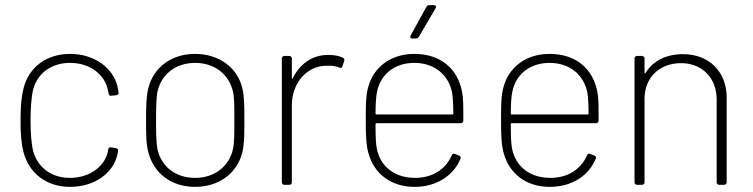

<svg xmlns="http://www.w3.org/2000/svg" viewBox="-20 -720 2934 748"><path d="M253 8C348 8 420 -45 437 -116C439 -123 439 -128 440 -132C441 -139 437 -142 431 -143L413 -146C408 -147 404 -145 402 -140C402 -138 401 -135 401 -134C401 -134 401 -134 401 -133C391 -75 332 -27 253 -27C174 -27 121 -74 107 -141C103 -162 99 -197 99 -251C99 -301 103 -340 107 -362C120 -428 174 -475 253 -475C333 -475 389 -427 400 -370L403 -356C404 -349 408 -346 414 -347L433 -349C439 -350 443 -354 442 -360C441 -368 439 -377 437 -386C419 -455 349 -510 253 -510C159 -510 92 -456 72 -377C64 -345 60 -310 60 -252C60 -198 63 -159 72 -126C93 -47 159 8 253 8Z M740 8C834 8 904 -46 924 -126C932 -158 932 -196 932 -252C932 -304 932 -344 924 -377C905 -456 834 -510 740 -510C646 -510 578 -456 558 -377C550 -345 549 -308 549 -252C549 -199 549 -159 558 -126C579 -46 646 8 740 8ZM740 -27C662 -27 607 -73 593 -141C589 -162 588 -199 588 -251C588 -300 589 -339 593 -361C607 -428 662 -475 740 -475C818 -475 874 -428 888 -361C893 -340 893 -304 893 -251C893 -203 893 -164 888 -141C874 -74 818 -27 740 -27Z M1258 -506C1195 -506 1148 -470 1121 -416C1120 -412 1117 -413 1117 -417V-492C1117 -498 1113 -502 1107 -502H1088C1082 -502 1078 -498 1078 -492V-10C1078 -4 1082 0 1088 0H1107C1113 0 1117 -4 1117 -10V-310C1117 -394 1173 -464 1253 -464C1274 -465 1289 -462 1302 -457C1308 -454 1312 -455 1314 -462L1321 -482C1323 -487 1321 -493 1316 -495C1302 -502 1285 -506 1258 -506Z M1670 -700H1653C1648 -700 1643 -698 1641 -693L1580 -582C1576 -575 1579 -570 1587 -570H1600C1605 -570 1609 -573 1612 -577L1677 -688C1681 -695 1678 -700 1670 -700ZM1597 -27C1516 -27 1461 -73 1448 -141C1444 -159 1443 -191 1443 -236C1443 -239 1445 -240 1447 -240H1775C1781 -240 1785 -244 1785 -251C1785 -318 1785 -337 1780 -363C1763 -451 1698 -510 1594 -510C1499 -510 1432 -455 1413 -375C1405 -343 1405 -308 1405 -252C1405 -196 1406 -155 1416 -121C1438 -44 1502 8 1595 8C1682 8 1748 -37 1774 -102C1776 -108 1774 -112 1768 -114L1753 -120C1747 -123 1743 -121 1740 -115C1717 -62 1667 -27 1597 -27ZM1594 -475C1673 -475 1727 -428 1741 -361C1744 -345 1746 -313 1746 -278C1746 -275 1744 -274 1742 -274H1447C1445 -274 1443 -275 1443 -278C1443 -314 1445 -345 1449 -363C1462 -428 1515 -475 1594 -475Z M2124 -27C2043 -27 1988 -73 1975 -141C1971 -159 1970 -191 1970 -236C1970 -239 1972 -240 1974 -240H2302C2308 -240 2312 -244 2312 -251C2312 -318 2312 -337 2307 -363C2290 -451 2225 -510 2121 -510C2026 -510 1959 -455 1940 -375C1932 -343 1932 -308 1932 -252C1932 -196 1933 -155 1943 -121C1965 -44 2029 8 2122 8C2209 8 2275 -37 2301 -102C2303 -108 2301 -112 2295 -114L2280 -120C2274 -123 2270 -121 2267 -115C2244 -62 2194 -27 2124 -27ZM2121 -475C2200 -475 2254 -428 2268 -361C2271 -345 2273 -313 2273 -278C2273 -275 2271 -274 2269 -274H1974C1972 -274 1970 -275 1970 -278C1970 -314 1972 -345 1976 -363C1989 -428 2042 -475 2121 -475Z M2641 -509C2575 -509 2524 -483 2495 -436C2493 -433 2491 -434 2491 -438V-492C2491 -498 2487 -502 2481 -502H2462C2456 -502 2452 -498 2452 -492V-10C2452 -4 2456 0 2462 0H2481C2487 0 2491 -4 2491 -10V-335C2491 -417 2548 -474 2634 -474C2715 -474 2772 -416 2772 -333V-10C2772 -4 2776 0 2782 0H2801C2807 0 2811 -4 2811 -10V-340C2811 -441 2742 -509 2641 -509Z"/></svg>

Font: Barlow ExtraLight
Style: Regular
Weight: 275
Designer: Jeremy Tribby
Foundry: Tribby Type
Version: Version 1.422;hotconv 1.0.109;makeotfexe 2.5.65596